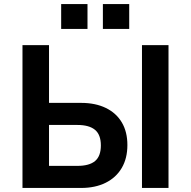

<svg xmlns="http://www.w3.org/2000/svg" viewBox="-20 -928 943 948"><path d="M91 0V-705H222V-420H381Q451 -420 502.5 -395Q554 -370 581.5 -323.5Q609 -277 609 -212Q609 -146 581 -98.5Q553 -51 501.5 -25.5Q450 0 381 0ZM222 -109H362Q421 -109 449.5 -133Q478 -157 478 -210Q478 -263 449 -287Q420 -311 362 -311H222ZM681 0V-705H812V0ZM488 -785V-908H618V-785ZM282 -785V-908H412V-785Z"/></svg>

Font: Nunito Sans 7pt SemiCondensed
Style: Bold
Weight: 700
Width: 4
Designer: Vernon Adams
Foundry: Vernon Adams
Version: Version 3.101;gftools[0.9.27]